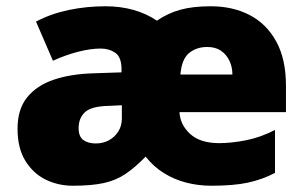

<svg xmlns="http://www.w3.org/2000/svg" viewBox="-20 -583 975 613"><path d="M653 -563Q723 -563 777 -535Q831 -507 862 -450.5Q893 -394 893 -309V-225H553Q555 -185 587 -155.5Q619 -126 680 -126Q718 -126 764.5 -135Q811 -144 858 -168V-31Q818 -10 772 0Q726 10 655 10Q613 10 574.5 0Q536 -10 503 -30.5Q470 -51 445 -83Q411 -48 380.5 -27.5Q350 -7 311 1.5Q272 10 212 10Q166 10 126 -9.5Q86 -29 61 -69.5Q36 -110 36 -172Q36 -234 66.5 -272Q97 -310 151.5 -328.5Q206 -347 279 -349L368 -352V-361Q368 -401 348 -414.5Q328 -428 302 -428Q269 -428 228.5 -417.5Q188 -407 149 -389L95 -514Q142 -539 199 -551Q256 -563 317 -563Q364 -563 405.5 -551.5Q447 -540 481 -517Q516 -541 556 -552Q596 -563 653 -563ZM328 -245Q272 -244 251.5 -225Q231 -206 231 -174Q231 -147 246 -136Q261 -125 286 -125Q309 -125 327.5 -135Q346 -145 357.5 -163Q369 -181 369 -204V-247ZM642 -433Q607 -433 583.5 -413.5Q560 -394 556 -345H722Q722 -369 712.5 -389Q703 -409 685.5 -421Q668 -433 642 -433Z"/></svg>

Font: Noto Sans Hebrew Thin Black
Style: Regular
Weight: 900
Version: Version 3.001